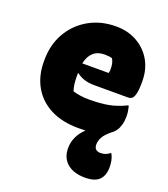

<svg xmlns="http://www.w3.org/2000/svg" viewBox="-146 -665 892 1019"><g transform="rotate(20 300.0 -155.5)"><path d="M315 133Q315 66 370 14Q352 15 331 15Q238 15 172.5 -18.5Q107 -52 72 -113Q37 -174 37 -255V-263Q37 -349 75 -416Q113 -483 180.5 -522Q248 -561 335 -561Q401 -561 453 -532Q505 -503 534.5 -452Q564 -401 564 -334V-331Q564 -284 558 -262Q552 -240 543 -234Q534 -228 524 -228H332Q297 -228 271.5 -237Q246 -246 232 -259L228 -257V-240Q228 -218 230.5 -198Q233 -178 239 -160Q278 -147 333 -147Q393 -147 439.5 -155.5Q486 -164 535 -188H541Q545 -172 547 -158.5Q549 -145 549 -132V-130V-129Q549 -104 543 -83Q537 -62 527.5 -48.5Q518 -35 506 -26Q505 -25 504 -25Q472 1 460.5 22Q449 43 449 63Q449 99 485 99Q514 99 536 81H541Q550 99 553.5 116.5Q557 134 557 154Q557 200 532.5 225Q508 250 452 250Q388 250 351.5 219Q315 188 315 133ZM329 -400Q250 -400 232 -315H381Q384 -324 384 -339Q384 -354 381 -369Q378 -384 370 -395Q354 -400 329 -400Z"/></g></svg>

Font: Recursive Mn Csl St Blk
Style: Regular
Weight: 900
Monospace: yes
Version: Version 1.079;hotconv 1.0.112;makeotfexe 2.5.65598; ttfautoh